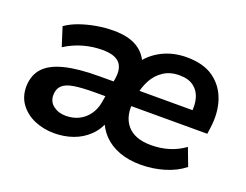

<svg xmlns="http://www.w3.org/2000/svg" viewBox="-86 -666 1075 840"><g transform="rotate(20 451.5 -245.5)"><path d="M224 10Q174 10 132 -8Q90 -26 64.5 -60.5Q39 -95 40 -144Q42 -196 72.5 -228.5Q103 -261 166 -276.5Q229 -292 325 -292H405L395 -219H331Q271 -219 234.5 -213Q198 -207 181.5 -191.5Q165 -176 164 -149Q163 -116 187 -97.5Q211 -79 245 -79Q279 -79 305.5 -92Q332 -105 350.5 -130Q369 -155 375 -190L394 -306Q402 -356 379 -380.5Q356 -405 299 -405Q255 -405 211.5 -393Q168 -381 127 -355L99 -443Q126 -462 161.5 -474.5Q197 -487 237 -494Q277 -501 317 -501Q386 -501 427.5 -475.5Q469 -450 485 -402H460Q492 -449 543 -475Q594 -501 657 -501Q736 -501 783.5 -466.5Q831 -432 850 -374.5Q869 -317 859 -246L855 -217H479L489 -292H776L757 -274Q763 -314 754.5 -346Q746 -378 721 -397Q696 -416 654 -416Q611 -416 580.5 -396Q550 -376 532.5 -344Q515 -312 508 -274L504 -245Q492 -171 527.5 -128.5Q563 -86 639 -86Q684 -86 723 -98Q762 -110 795 -134L826 -52Q789 -22 736 -6Q683 10 626 10Q570 10 526 -6.5Q482 -23 453 -53Q424 -83 410 -125H430Q414 -79 383 -49Q352 -19 311 -4.5Q270 10 224 10Z"/></g></svg>

Font: Nunito Sans 11pt
Style: Bold Italic
Weight: 700
Italic angle: -9°
Version: Version 3.101;gftools[0.9.27]